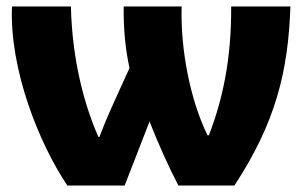

<svg xmlns="http://www.w3.org/2000/svg" viewBox="-20 -573 937 593"><path d="M877 -553H694C695 -389 667 -263 625 -155H621C567 -265 537 -422 541 -553H362C361 -482 368 -417 380 -363L326 -244C312 -213 299 -182 287 -150H284C242 -245 203 -383 199 -553H17C9 -359 100 -131 188 0H365L442 -198C468 -130 505 -49 531 0H704C831 -194 870 -351 877 -553Z"/></svg>

Font: Noto Sans UI Black
Style: Regular
Weight: 900
Designer: Monotype Design Team
Foundry: Monotype Imaging Inc.
Version: Version 1.901